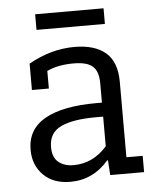

<svg xmlns="http://www.w3.org/2000/svg" viewBox="-49 -671 578 725"><g transform="rotate(-5 240.5 -309.0)"><path d="M74.1 -445.7Q159.3 -493.8 248.1 -493.8Q324.7 -493.8 366 -458.6Q407.4 -423.5 407.4 -346.9V-61.7H469.1V0H340.7L337 -55.6L334.6 -56.8Q275.3 12.3 188.9 12.3Q124.7 12.3 87 -25.3Q49.4 -63 49.4 -121Q49.4 -198.8 116.7 -237Q184 -275.3 312.3 -275.3H333.3V-348.1Q333.3 -393.8 311.7 -413Q290.1 -432.1 239.5 -432.1Q179 -432.1 138.3 -412.3V-345.7H74.1ZM303.7 -222.2Q218.5 -222.2 172.8 -200.6Q127.2 -179 127.2 -124.7Q127.2 -85.2 149.4 -67.3Q171.6 -49.4 206.2 -49.4Q280.2 -49.4 333.3 -109.9V-222.2ZM111.1 -629.6H370.4V-570.4H111.1Z"/></g></svg>

Font: Slabo 27px
Style: Regular
Weight: 400
Version: Version 1.02 Build 003a